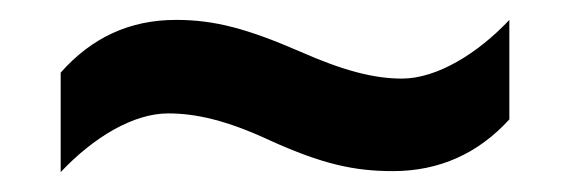

<svg xmlns="http://www.w3.org/2000/svg" viewBox="-20 -449 573 193"><path d="M251 -308C304 -284 336 -277 375 -277C422 -277 461 -295 492 -329V-429C460 -395 419 -370 384 -370C356 -370 325 -378 282 -397C229 -420 196 -429 157 -429C110 -429 72 -411 41 -376V-276C74 -311 114 -335 149 -335C177 -335 208 -328 251 -308Z"/></svg>

Font: Noto Sans Myanmar UI SemiCondensed SemiBold
Style: Regular
Weight: 600
Width: 4
Designer: Monotype Design Team
Foundry: Monotype Imaging Inc.
Version: Version 2.103